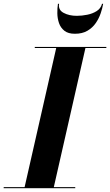

<svg xmlns="http://www.w3.org/2000/svg" viewBox="-62 -999 585 1019"><path d="M251.5 -978.8Q246.1 -946.5 275.5 -930.8Q304.9 -915 345.5 -915Q372.6 -915 401.1 -920.8Q429.7 -926.5 451.4 -940.4Q473.1 -954.3 479.5 -978.8H485.4Q481.7 -955.8 472.4 -928.5Q463.1 -901.1 446 -876.3Q429 -851.6 401.9 -835.7Q374.8 -819.8 335.4 -819.8Q299.8 -819.8 279.8 -835.7Q259.8 -851.6 251.2 -876.3Q242.7 -901.1 242.3 -928.5Q241.9 -955.8 245.6 -978.8ZM-42.5 -5.9H68.6L236.3 -744.1H122.6V-750H502.4V-744.1H391.4L223.6 -5.9H337.4V0H-42.5Z"/></svg>

Font: Bodoni* 36
Style: Bold Italic
Weight: 700
Italic angle: -13°
Version: Version 2.000; ttfautohint (v1.8.1)